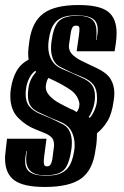

<svg xmlns="http://www.w3.org/2000/svg" viewBox="-27 -611 493 764"><path d="M151 133Q66 133 29.5 106Q-7 79 -7 19Q-7 9 -5.5 -2Q-4 -13 -3 -25L1 -59H158L149 10Q146 28 148 41Q149 51 160 51Q170 51 174.5 43Q179 35 181 24L187 -22Q188 -26 188 -29Q188 -32 188 -35Q188 -55 177.5 -65Q167 -75 150.5 -81.5Q134 -88 115 -96Q76 -111 45 -142.5Q14 -174 14 -230Q14 -236 14.5 -242.5Q15 -249 16 -256Q22 -298 38.5 -327.5Q55 -357 87 -374Q86 -379 85.5 -386Q85 -393 85 -401Q85 -409 86.5 -421Q88 -433 90 -449Q101 -525 146.5 -558Q192 -591 286 -591Q369 -591 403 -564.5Q437 -538 437 -479Q437 -462 434 -439L429 -407H278L287 -470Q290 -491 289 -500Q288 -509 276 -509Q265 -509 261 -501.5Q257 -494 255 -483L248 -436Q248 -434 247.5 -432Q247 -430 247 -428Q247 -406 264 -391Q281 -376 307.5 -364Q334 -352 360 -339Q398 -321 413 -296.5Q428 -272 428 -240Q428 -225 425 -208Q418 -157 400 -128Q382 -99 359 -81Q359 -74 358 -54.5Q357 -35 353 -15Q343 65 296.5 99Q250 133 151 133ZM329 -142Q336 -146 345.5 -165Q355 -184 358 -202Q359 -208 359 -213.5Q359 -219 359 -223Q359 -255 345 -273.5Q331 -292 302 -304L261 -321L220 -341Q195 -352 185.5 -372.5Q176 -393 176 -419Q176 -436 179 -452Q185 -496 199.5 -517.5Q214 -539 245 -545Q252 -547 262 -547.5Q272 -548 280 -548H295Q299 -548 302 -547.5Q305 -547 308 -546Q334 -542 345.5 -527Q357 -512 357 -483Q357 -476 357 -468Q357 -460 355 -452H357Q359 -463 360.5 -473Q362 -483 362 -491Q362 -518 349 -531Q336 -544 308 -548Q302 -549 295 -549.5Q288 -550 280 -550Q272 -550 262 -549.5Q252 -549 245 -548Q210 -542 191.5 -520Q173 -498 167 -452Q166 -445 165.5 -439Q165 -433 165 -426Q165 -396 178 -372.5Q191 -349 219 -337L261 -319L300 -301Q327 -289 339 -272.5Q351 -256 351 -228Q351 -223 350.5 -216.5Q350 -210 349 -203Q346 -185 338.5 -168Q331 -151 326 -146ZM154 88Q162 88 172 87.5Q182 87 189 86Q224 80 242.5 58Q261 36 268 -10Q269 -16 269.5 -22Q270 -28 270 -34Q270 -65 257 -89Q244 -113 216 -125L173 -143L134 -161Q107 -172 95.5 -188.5Q84 -205 84 -232Q84 -238 84.5 -245Q85 -252 86 -259Q90 -295 117 -325L113 -329Q98 -318 88.5 -298Q79 -278 77 -260Q76 -254 75.5 -248Q75 -242 75 -237Q75 -206 89.5 -188Q104 -170 132 -158L173 -141L214 -121Q240 -110 249.5 -89.5Q259 -69 259 -43Q259 -27 256 -10Q249 34 235 55.5Q221 77 190 83Q182 85 172 85.5Q162 86 154 86H139Q135 86 132 85.5Q129 85 126 84Q77 75 77 23Q77 8 80 -10H78Q76 1 74.5 11Q73 21 73 30Q73 56 86 69Q99 82 126 86Q132 87 139 87.5Q146 88 154 88ZM278 -165Q289 -178 289 -197Q289 -202 287 -208Q279 -236 252.5 -254Q226 -272 191 -289Q187 -291 183.5 -292.5Q180 -294 178 -295L166 -301Q161 -294 159 -287Q157 -280 156 -274Q152 -251 168 -232.5Q184 -214 209 -200.5Q234 -187 255 -177Q259 -176 262 -174.5Q265 -173 267 -172Q269 -171 271.5 -169Q274 -167 278 -165Z"/></svg>

Font: Alumni Sans Inline One
Style: Italic
Weight: 400
Italic angle: -8°
Designer: Robert E. Leuschke
Foundry: Robert E. Leuschke
Version: Version 1.100; ttfautohint (v1.8.3)